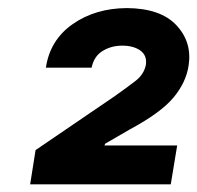

<svg xmlns="http://www.w3.org/2000/svg" viewBox="-20 -826 495 482"><path d="M55.7 -363.3 69.3 -449.2 268.6 -585Q298.8 -606.4 320.1 -622.8Q341.3 -639.2 346.2 -663.1Q349.6 -686.5 332.5 -699Q315.4 -711.4 286.6 -711.4Q259.3 -711.4 237.5 -698Q215.8 -684.6 210 -656.2H95.2Q105.5 -725.6 162.4 -765.4Q219.2 -805.2 298.3 -805.7Q382.8 -805.2 422.6 -762.9Q462.4 -720.7 453.6 -662.1Q447.3 -619.1 415.5 -581.1Q383.8 -543 305.7 -501L244.1 -465.3L242.2 -460.9H424.8L408.7 -363.3Z"/></svg>

Font: Inter Extra Bold
Style: Italic
Weight: 800
Italic angle: -9.39999°
Designer: Rasmus Andersson
Foundry: rsms
Version: Version 4.000;git-3c8e0fc